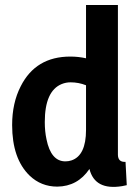

<svg xmlns="http://www.w3.org/2000/svg" viewBox="-20 -728 542 764"><path d="M322.3 -708V-496.1Q292 -502.9 259.8 -502.9Q122.1 -502.9 62.5 -384.8Q28.3 -318.4 28.3 -230.5Q28.3 -96.7 97.7 -29.3Q143.6 14.6 208 14.6Q289.1 13.7 335.9 -55.7Q357.4 30.3 465.8 12.7Q475.6 10.7 484.4 8.8L479.5 -84Q450.2 -82 449.2 -111.3V-708ZM240.2 -85.9Q182.6 -85.9 165 -173.8Q158.2 -205.1 158.2 -242.2Q158.2 -366.2 225.6 -393.6Q242.2 -400.4 260.7 -400.4Q293 -400.4 322.3 -388.7V-210.9Q322.3 -109.4 264.6 -89.8Q252.9 -85.9 240.2 -85.9Z"/></svg>

Font: Yaldevi Colombo
Style: Bold
Weight: 700
Designer: Sol Matas, Denzil Rajitha, Kosala Senevirathne and Pathum Egodawatta
Foundry: Mooniak
Version: Version 1.020 ; ttfautohint (v1.6)